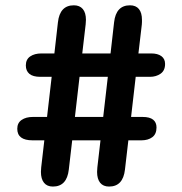

<svg xmlns="http://www.w3.org/2000/svg" viewBox="-20 -686 670 706"><path d="M251.5 -666.5Q273 -666.5 284.5 -652.8Q296 -639 296 -613Q296 -605 295 -596.5L282.5 -489.5H386.5L399.5 -604Q406.5 -666.5 458 -666.5Q479.5 -666.5 490.8 -652.8Q502 -639 502 -613Q502 -609.5 502 -605.2Q502 -601 501.5 -596L489 -489.5H536Q560 -489.5 573.5 -479.5Q587 -469.5 587 -451Q587 -426.5 570.5 -415Q554 -403.5 531.5 -403.5H479L462 -256H504.5Q530.5 -256 543 -246Q555.5 -236 555.5 -217.5Q555.5 -193 540 -181.5Q524.5 -170 500 -170H452L439.5 -62.5Q432.5 0 381 0Q359.5 0 348.2 -14Q337 -28 337 -54Q337 -62.5 338 -70.5L349.5 -170H245.5L233 -62.5Q226 0 174.5 0Q153 0 141.8 -14Q130.5 -28 130.5 -54Q130.5 -62.5 131.5 -70.5L143 -170H99.5Q43.5 -170 43.5 -212.5Q43.5 -234 59.5 -245Q75.5 -256 101 -256H153L170 -403.5H128.5Q101 -403.5 88 -414.5Q75 -425.5 75 -445.5Q75 -467.5 91 -478.5Q107 -489.5 132.5 -489.5H180L193 -604Q200 -666.5 251.5 -666.5ZM255.5 -256H359.5L376.5 -403.5H272.5Z"/></svg>

Font: Sono Medium
Style: Regular
Weight: 500
Designer: Tyler Finck
Foundry: Tyler Finck
Version: Version 2.112